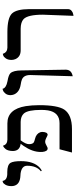

<svg xmlns="http://www.w3.org/2000/svg" viewBox="447 -1046 611 1546"><g transform="rotate(-90 753.0 -273.5)"><path d="M151.9 -243.2 146 -250Q190.9 -284.7 190.9 -360.8Q190.9 -405.8 126.5 -414.1Q119.1 -415 111.8 -415Q36.6 -418 27.8 -473.6Q26.9 -480.5 26.9 -486.8Q26.9 -516.6 37.4 -534.9Q47.9 -553.2 58.6 -556.2L68.8 -559.1Q73.7 -523.4 122.6 -521Q129.4 -521 140.1 -521Q198.2 -521 214.4 -494.6Q228 -470.7 228 -411.1Q228 -308.1 175.3 -259.3Q163.6 -249.5 151.9 -243.2Z M640.6 -248Q640.6 -354 611.8 -387.2Q588.4 -412.6 544.4 -413.1H395.5Q364.7 -372.1 364.7 -346.2Q364.7 -315.9 380.4 -306.6Q390.1 -301.8 406.7 -297.9Q448.7 -288.1 460.9 -254.9Q463.4 -247.1 463.4 -240.2Q462.4 -197.3 440.4 -195.8Q435.5 -195.8 412.6 -208Q397 -215.8 384.8 -215.8Q370.1 -215.8 346.7 -201.7Q337.4 -195.8 330.6 -195.8Q306.6 -195.8 302.2 -237.3Q301.8 -244.6 301.8 -252Q301.8 -317.9 350.1 -388.7Q357.9 -399.4 367.7 -413.1Q310.5 -419.9 309.6 -475.1Q309.6 -495.1 314 -510.5Q318.4 -525.9 325 -533.9Q331.5 -542 337.6 -546.9Q343.8 -551.8 348.1 -553.7L352.5 -555.2Q361.8 -521 400.4 -520H532.7Q646.5 -520 670.9 -372.1Q678.2 -325.7 678.7 -265.1Q678.7 -116.2 643.1 -62Q601.1 0 486.3 0H297.4L323.7 -100.1H533.7Q621.1 -100.1 636.7 -193.4Q640.6 -217.8 640.6 -248Z M911.6 5.9 921.4 -335.9Q921.4 -387.7 885.7 -402.8Q870.1 -409.2 843.3 -413.1Q783.7 -422.9 765.1 -466.3Q759.8 -480 759.3 -494.1Q759.3 -519 771.7 -534.9Q784.2 -550.8 797.4 -555.2L810.5 -559.1Q816.4 -529.8 870.6 -519.5L872.6 -519Q922.4 -510.7 937 -494.6Q958 -470.2 958.5 -405.8L964.4 -50.8Q964.4 -6.8 918.5 4.4Q918.5 4.4 911.6 5.9Z M1397.9 12.2 1407.2 -233.9Q1407.2 -355.5 1371.6 -389.6Q1346.2 -412.6 1294.9 -413.1H1120.1Q1068.4 -413.1 1049.3 -455.6Q1043 -470.7 1043 -486.8Q1043 -514.6 1054.9 -532.2Q1066.9 -549.8 1079.6 -553.7L1092.3 -557.1Q1103.5 -521 1141.1 -520H1267.1Q1380.4 -520 1416.5 -483.4Q1451.7 -446.3 1452.1 -344.2V-33.2Q1452.1 -14.2 1438.7 -3.2Q1425.3 7.8 1411.6 9.8Z"/></g></svg>

Font: Linux Libertine Display O
Style: Regular
Weight: 400
Designer: Philipp H. Poll
Foundry: Philipp H. Poll
Version: Version 5.0.9